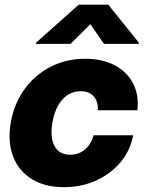

<svg xmlns="http://www.w3.org/2000/svg" viewBox="-20 -774 611 806"><path d="M248.5 11.7Q168.5 11.7 113.5 -22.2Q58.6 -56.2 35.2 -116.7Q11.7 -177.2 24.9 -257.8Q38.6 -337.9 82.3 -398.7Q126 -459.5 191.9 -493.4Q257.8 -527.3 337.9 -527.3Q410.2 -527.3 461.9 -499.8Q513.7 -472.2 538.8 -423.6Q564 -375 556.6 -311H390.6Q392.6 -347.7 373.5 -369.4Q354.5 -391.1 318.4 -391.1Q272.9 -391.1 241.5 -355.5Q210 -319.8 199.7 -257.8Q189.5 -195.8 209.2 -160.2Q229 -124.5 274.4 -124.5Q311 -124.5 336.7 -146.5Q362.3 -168.5 373 -206.1H539.1Q527.3 -142.6 486.3 -93.5Q445.3 -44.4 383.8 -16.4Q322.3 11.7 248.5 11.7ZM416.5 -589.8 359.4 -672.4 275.9 -589.8H130.4L131.3 -594.7L310.5 -754.4H434.6L563 -594.7L562 -589.8Z"/></svg>

Font: Inter Display Extra Bold
Style: Italic
Weight: 800
Italic angle: -9.39999°
Designer: Rasmus Andersson
Foundry: rsms
Version: Version 4.000;git-4fc901f